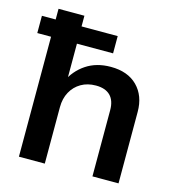

<svg xmlns="http://www.w3.org/2000/svg" viewBox="-107 -811 826 903"><g transform="rotate(15 306.0 -360.0)"><path d="M0 -584V-668H369V-584ZM67 0V-720H193V0ZM425 0V-322Q425 -369 401 -393Q377 -417 331 -417Q290 -417 259 -399Q228 -381 210.5 -349Q193 -317 193 -275L180 -397Q206 -453 256 -486.5Q306 -520 376 -520Q459 -520 505.5 -473Q552 -426 552 -348V0Z"/></g></svg>

Font: Instrument Sans SemiBold
Style: Regular
Weight: 600
Designer: Rodrigo Fuenzalida
Foundry: fragTYPE
Version: Version 1.000;gftools[0.9.28]